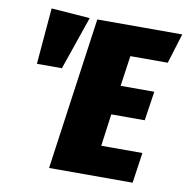

<svg xmlns="http://www.w3.org/2000/svg" viewBox="-80 -786 845 864"><g transform="rotate(10 343.0 -354.5)"><path d="M86.9 -709 263.2 -695.8 179.2 -452.1H64.9ZM686 -695.8 644 -559.1H473.1L453.1 -419.9H606.9L586.9 -286.1H434.1L414.1 -139.2H602.1L582 0H200.2L297.9 -695.8Z"/></g></svg>

Font: Fira Sans Compressed Heavy
Style: Italic
Weight: 900
Width: 3
Italic angle: -8°
Designer: Carrois Corporate & Edenspiekermann AG
Foundry: Carrois Corporate GbR & Edenspiekermann AG
Version: Version 4.203;PS 004.203;hotconv 1.0.88;makeotf.lib2.5.64775